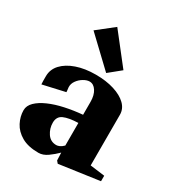

<svg xmlns="http://www.w3.org/2000/svg" viewBox="-193 -923 975 1059"><g transform="rotate(30 295.0 -393.5)"><path d="M212 16Q146 16 104.5 -8Q63 -32 43.5 -69.5Q24 -107 24 -147Q24 -176 48.5 -200Q73 -224 115 -242.5Q157 -261 210.5 -272.5Q264 -284 321 -289V-371Q321 -413 304 -439.5Q287 -466 261 -466Q244 -466 223.5 -454Q203 -442 189 -422.5Q175 -403 176 -381Q178 -368 178.5 -359.5Q179 -351 179 -351L38 -319Q37 -327 37 -341.5Q37 -356 37 -371Q37 -414 67 -446.5Q97 -479 150 -497.5Q203 -516 272 -516Q338 -516 389 -500Q440 -484 468.5 -456Q497 -428 497 -391V-68L590 -56V-21L335 15L323 1L321 -48Q298 -25 269.5 -4.5Q241 16 212 16ZM276 -70Q285 -70 296.5 -75Q308 -80 321 -93V-237Q261 -235 229.5 -221Q198 -207 198 -168Q198 -131 218.5 -100.5Q239 -70 276 -70ZM316 -552 138 -721 242 -803 391 -613Z"/></g></svg>

Font: Wittgenstein Black
Style: Regular
Weight: 900
Designer: Jörg Drees
Foundry: Jörg Drees
Version: Version 1.303; ttfautohint (v1.8.4.7-5d5b)